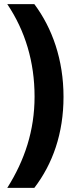

<svg xmlns="http://www.w3.org/2000/svg" viewBox="-20 -744 369 922"><path d="M285 -279C285 -457 231 -609 145 -724H15C101 -596 146 -447 146 -280C146 -118 99 25 15 158H145C233 43 285 -103 285 -279Z"/></svg>

Font: Noto Sans Gujarati Condensed ExtraBold
Style: Regular
Weight: 800
Width: 3
Designer: Jelle Bosma - Monotype Design Team, Universal Thirst
Foundry: Monotype Imaging Inc.
Version: Version 2.106